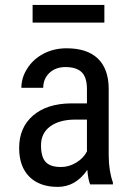

<svg xmlns="http://www.w3.org/2000/svg" viewBox="-20 -729 519 759"><path d="M336.4 0H426.3V-7.8C415.5 -37.8 410 -73.1 409.7 -113.8V-380.4C409 -431.8 394.6 -470.9 366.5 -497.8C338.3 -524.7 297.2 -538.1 243.2 -538.1C210 -538.1 179.9 -531.1 152.8 -517.1C125.8 -503.1 104.3 -483.8 88.4 -459.2C72.4 -434.7 64.5 -408.9 64.5 -381.8H150.9C150.9 -405.6 159 -425.2 175.3 -440.7C191.6 -456.1 212.7 -463.9 238.8 -463.9C267.4 -463.9 288.7 -457.2 302.7 -443.8C316.7 -430.5 323.7 -408 323.7 -376.5V-320.3H260.3C196.8 -319.7 146.8 -303.5 110.4 -272C73.9 -240.4 55.7 -197.8 55.7 -144C55.7 -95.2 69.1 -57.4 95.9 -30.5C122.8 -3.7 160.2 9.8 208 9.8C255.5 9.8 294.6 -12.7 325.2 -57.6C327.5 -30.6 331.2 -11.4 336.4 0ZM221.2 -68.8C192.5 -68.8 172.2 -75.6 160.2 -89.1C148.1 -102.6 142.1 -124.3 142.1 -154.3C142.1 -186.2 154 -211 177.7 -228.8C201.5 -246.5 233.9 -255.7 274.9 -256.3H323.7V-130.4C314.9 -112.8 300.9 -98.1 281.7 -86.4C262.5 -74.7 242.4 -68.8 221.2 -68.8ZM392.6 -639.6V-709.5H108.9V-639.6Z"/></svg>

Font: Roboto Condensed
Style: Regular
Weight: 400
Designer: Google
Version: Version 2.134; 2016